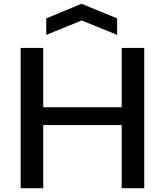

<svg xmlns="http://www.w3.org/2000/svg" viewBox="-20 -993 870 1013"><path d="M89 -740H208V-427H622V-740H741V0H622V-333H208V0H89ZM224 -896 410 -973 598 -896V-809L411 -885L224 -809Z"/></svg>

Font: Encode Sans Wide
Style: Medium
Weight: 500
Designer: Pablo Impallari, Andres Torresi
Foundry: Pablo Impallari, Andres Torresi
Version: Version 1.000; ttfautohint (v1.00) -l 8 -r 50 -G 200 -x 14 -